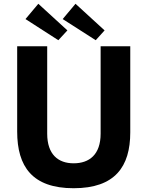

<svg xmlns="http://www.w3.org/2000/svg" viewBox="-20 -987 774 1017"><path d="M670 -742H513V-279C513 -168 453 -122 370 -122C288 -122 230 -169 230 -279V-742H71V-290C71 -105 151 10 370 10C589 10 670 -104 670 -286ZM115 -886 289 -774 337 -826 183 -967ZM312 -886 487 -774 534 -826 380 -967Z"/></svg>

Font: Cheyenne Sans
Style: Bold
Weight: 700
Designer: The Public Sans project authors (U.S. Web Design System), Libre Franklin designed by Pablo Impallari and Rodrigo Fuenzal
Foundry: The Cheyenne Sans Project Authors
Version: Version 2.007